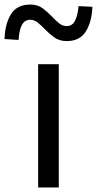

<svg xmlns="http://www.w3.org/2000/svg" viewBox="-76 -826 427 846"><path d="M92 0V-543H183V0ZM218 -645Q185 -645 162 -662Q139 -679 120 -699Q105 -715 89.5 -727Q74 -739 57 -739Q32 -739 20 -715Q8 -691 6 -650L-56 -654Q-54 -721 -27.5 -763.5Q-1 -806 58 -806Q90 -806 112.5 -789Q135 -772 154 -752Q170 -735 185 -723Q200 -711 218 -711Q243 -711 255 -735.5Q267 -760 270 -799L331 -796Q329 -731 302.5 -688Q276 -645 218 -645Z"/></svg>

Font: Noto Sans CJK KR Regular (TTF)
Style: Regular
Weight: 400
Designer: Ryoko NISHIZUKA 西塚涼子 (kana & ideographs); Paul D. Hunt (Latin, Greek & Cyrillic); Wenlong ZHANG 张文龙 (bopomofo); Sandoll 
Foundry: Adobe Systems Incorporated
Version: Version 1.004;PS 1.004;hotconv 1.0.82;makeotf.lib2.5.63406